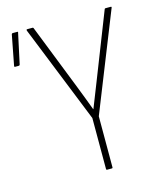

<svg xmlns="http://www.w3.org/2000/svg" viewBox="-101 -729 674 804"><g transform="rotate(-15 236.0 -327.5)"><path d="M263 0Q260 0 260 -4V-225L90 -649Q88 -655 93 -655H116Q119 -655 120 -652L231 -370Q242 -342 252.5 -314.5Q263 -287 273 -260H274Q285 -287 295.5 -314.5Q306 -342 317 -369L428 -652Q429 -655 432 -655H455Q460 -655 457 -649L288 -225V-4Q288 0 284 0ZM3 -516Q-1 -516 0 -521L25 -651Q26 -655 30 -655H50Q54 -655 52 -650L24 -520Q23 -516 19 -516Z"/></g></svg>

Font: Sofia Sans Cond ExtraLight
Style: Regular
Weight: 200
Width: 3
Designer: Botio Nikoltchev, Ani Petrova
Foundry: lettersoup
Version: Version 4.100; ttfautohint (v1.8.3)